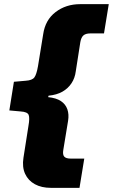

<svg xmlns="http://www.w3.org/2000/svg" viewBox="-20 -725 544 925"><path d="M225 180Q180 180 148 162.5Q116 145 101 112.5Q86 80 93 35L117 -118Q124 -157 118 -171.5Q112 -186 80 -188L25 -193L47 -331L104 -336Q135 -338 145.5 -352Q156 -366 163 -406L188 -560Q198 -629 248 -667Q298 -705 366 -705H504L481 -564H415Q393 -564 382 -554.5Q371 -545 367 -522L345 -381Q341 -349 324.5 -324Q308 -299 281 -283.5Q254 -268 214 -264L212 -257Q251 -253 273.5 -238Q296 -223 304.5 -198.5Q313 -174 308 -143L285 -3Q281 20 289.5 29.5Q298 39 320 39H386L363 180Z"/></svg>

Font: Nunito Sans 6pt Black
Style: Italic
Weight: 900
Italic angle: -9°
Version: Version 3.101;gftools[0.9.27]